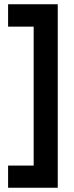

<svg xmlns="http://www.w3.org/2000/svg" viewBox="-20 -731 349 901"><path d="M18 150V46H138V-606H18V-711H251V150Z"/></svg>

Font: CyStack Display SemiBold
Style: Regular
Weight: 600
Designer: Weizhong Zhang
Foundry: 本地遙控
Version: Version 1.000;Glyphs 3.1.2 (3151)